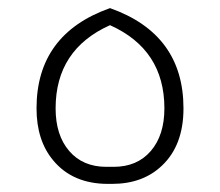

<svg xmlns="http://www.w3.org/2000/svg" viewBox="-20 -453 542 473"><path d="M246 0Q159 0 111 -58Q70 -107 70 -186Q70 -369 251 -433Q432 -369 432 -186Q432 -95 379 -45Q332 0 256 0ZM242 -42H260Q318 -42 351.5 -81Q385 -120 385 -186Q385 -331 251 -391Q117 -331 117 -186Q117 -120 150.5 -81Q184 -42 242 -42Z"/></svg>

Font: TajawalTap
Style: Regular
Weight: 300
Designer: Boutros Fonts
Foundry: Created by Boutros International 2017
Version: Version 2.700